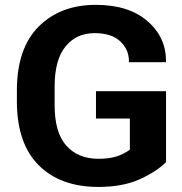

<svg xmlns="http://www.w3.org/2000/svg" viewBox="-20 -745 741 780"><path d="M48.6 -333.3V-377.7Q48.6 -548.1 136.7 -636.7Q224.9 -725.3 369.4 -725.3Q501 -725.3 577.3 -660.8Q653.6 -596.2 654.3 -499.3V-492.4H503.7V-497.8Q503.7 -543.7 468.5 -577Q433.3 -610.4 363.8 -610.4Q290.5 -610.4 246.2 -556.3Q201.9 -502.2 201.9 -393.3V-317.6Q201.9 -206.3 249.6 -153.1Q297.4 -99.9 379.6 -99.9Q420.9 -99.9 450.3 -108.5Q479.7 -117.2 507.6 -136.7V-263.4H369.9V-374.5H654.5V-86.4Q617.4 -48.8 548.5 -17.2Q479.5 14.4 379.4 14.4Q225.1 14.4 136.8 -74.2Q48.6 -162.8 48.6 -333.3Z"/></svg>

Font: RobotoFlex
Style: Regular
Weight: 400
Designer: Berlow after Robertson
Foundry: Google
Version: Version 2.136